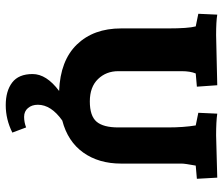

<svg xmlns="http://www.w3.org/2000/svg" viewBox="-74 -506 777 669"><g transform="rotate(90 314.5 -171.5)"><path d="M550 -416V-205Q550 -127 511.5 -73Q473 -19 400 0Q345 39 345 85Q345 106 356.5 119.5Q368 133 387 133Q406 133 424 126L442 174Q396 197 346.5 197Q297 197 267.5 174.5Q238 152 238 103.5Q238 55 297 11Q191 7 135 -51Q79 -109 79 -205V-368Q79 -439 72 -465L28 -474L31 -540Q55 -536 102 -536L277 -540L282 -469L236 -465Q228 -446 228 -416V-195Q228 -153 255.5 -124.5Q283 -96 333.5 -96Q384 -96 404 -119.5Q424 -143 424 -195V-368Q424 -423 417 -465L373 -474L376 -540Q404 -536 451 -536L599 -540L603 -469L557 -465Q550 -427 550 -416Z"/></g></svg>

Font: Andada SC
Style: Bold
Weight: 700
Designer: Carolina Giovagnoli
Foundry: Carolina Giovagnoli
Version: Version 1.003